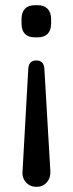

<svg xmlns="http://www.w3.org/2000/svg" viewBox="-20 -551 280 740"><path d="M120 -318Q149 -318 151 -286L174 107Q176 133 161 151Q146 169 120 169Q95 169 79.5 151Q64 133 67 107L89 -286Q91 -318 120 -318ZM125 -531Q150 -531 163.5 -517Q177 -503 177 -478V-460Q177 -434 163.5 -420.5Q150 -407 125 -407H115Q89 -407 76 -420.5Q63 -434 63 -460V-478Q63 -503 76 -517Q89 -531 115 -531Z"/></svg>

Font: Quicksand Light SemiBold
Style: Regular
Weight: 600
Version: Version 3.004